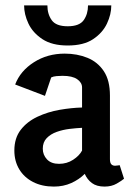

<svg xmlns="http://www.w3.org/2000/svg" viewBox="-20 -685 498 709"><path d="M179 4Q135 4 102 -13Q69 -30 51 -60Q33 -90 33 -129Q33 -175 56.5 -205.5Q80 -236 118.5 -254Q157 -272 200.5 -279.5Q244 -287 283 -288V-362Q283 -380 265 -392.5Q247 -405 211 -405Q201 -405 189 -404Q177 -403 169 -399L146 -331L36 -373Q55 -423 105 -455Q155 -487 219 -487Q265 -487 303 -471.5Q341 -456 363.5 -422Q386 -388 386 -332V-97Q386 -84 391 -78.5Q396 -73 405 -73Q410 -73 415 -74Q420 -75 422 -75L438 -25Q430 -18 411 -7Q392 4 366 4Q337 4 319.5 -9Q302 -22 293 -43Q272 -22 243 -9Q214 4 179 4ZM198 -80Q227 -80 250 -95Q273 -110 283 -129V-213Q262 -212 237 -209Q212 -206 189.5 -198Q167 -190 152.5 -175Q138 -160 138 -136Q138 -113 153.5 -96.5Q169 -80 198 -80ZM230 -517Q172 -517 136.5 -540.5Q101 -564 85 -598Q69 -632 69 -665H155Q155 -633 171 -610.5Q187 -588 230 -588Q273 -588 289 -610.5Q305 -633 305 -665H391Q391 -632 375 -598Q359 -564 324 -540.5Q289 -517 230 -517Z"/></svg>

Font: Kreon Light Medium
Style: Regular
Weight: 500
Version: Version 2.002